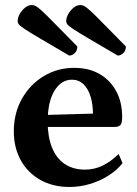

<svg xmlns="http://www.w3.org/2000/svg" viewBox="-20 -732 545 764"><path d="M256.4 12Q190.4 12 140.4 -16.2Q90.4 -44.4 62.7 -94.3Q35 -144.2 35 -209.5Q35 -281.6 67.1 -338.7Q99.2 -395.8 153.8 -428.9Q208.4 -462 275.1 -462Q333.4 -462 376 -437.6Q418.5 -413.2 442.3 -369.4Q466.1 -325.6 466.1 -266.5Q466.1 -242.1 459.1 -234.5Q452.1 -226.9 436.8 -226.9H125.4V-273.6L361.4 -280.2L349.9 -265.1Q351 -312.7 340.9 -346.1Q330.8 -379.5 311.9 -397.2Q293.1 -414.9 266.4 -414.9Q223.5 -414.9 196.6 -370.7Q169.7 -326.5 169.7 -247.4Q169.7 -187.9 186.8 -145.2Q203.8 -102.5 237.1 -79.7Q270.5 -57 318.5 -57Q354.9 -57 387.8 -72.7Q420.8 -88.5 452 -119.2L467.7 -82.9Q445.4 -54.7 411.2 -33.1Q377.1 -11.5 337.5 0.2Q298 12 256.4 12ZM255.4 -510.9Q181.2 -554.3 139.4 -578.9Q97.6 -603.5 78.6 -616.2Q59.5 -628.9 54.9 -635Q50.2 -641.2 50.2 -647.1Q50.2 -662.1 58.9 -677.1Q67.6 -692.1 80.4 -702Q93.3 -712 106.9 -712Q114.2 -712 122.1 -708Q129.9 -704.1 146.5 -689Q163.1 -673.9 196.1 -640.2Q229.1 -606.5 287.7 -547.1Q287.7 -530.7 277.6 -520.8Q267.4 -510.9 255.4 -510.9ZM448.5 -510.9Q374.3 -554.3 332.5 -578.9Q290.8 -603.5 271.7 -616.2Q252.7 -628.9 248 -635Q243.4 -641.2 243.4 -647.1Q243.4 -662.1 252.1 -677.1Q260.8 -692.1 273.6 -702Q286.4 -712 300 -712Q307.4 -712 315.2 -708Q323.1 -704.1 339.6 -689Q356.2 -673.9 389.2 -640.2Q422.3 -606.5 480.9 -547.1Q480.9 -530.7 470.7 -520.8Q460.6 -510.9 448.5 -510.9Z"/></svg>

Font: Pitagon Serif
Style: Regular
Weight: 400
Designer: Travis Tran
Foundry: Pitagon
Version: Version 1.000;gftools[0.9.26]